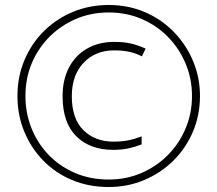

<svg xmlns="http://www.w3.org/2000/svg" viewBox="-20 -742 872 770"><path d="M434 -141Q341 -141 286 -195.5Q231 -250 231 -356Q231 -422 256.5 -471Q282 -520 329 -547Q376 -574 438 -574Q480 -574 509 -566.5Q538 -559 564 -547L549 -516Q526 -528 499.5 -534Q473 -540 438 -540Q363 -540 315.5 -490.5Q268 -441 268 -356Q268 -266 314.5 -220Q361 -174 435 -174Q468 -174 493.5 -179Q519 -184 548 -195V-163Q523 -153 495.5 -147Q468 -141 434 -141ZM416 8Q336 8 269 -20Q202 -48 153 -98.5Q104 -149 77 -215Q50 -281 50 -357Q50 -435 78.5 -502Q107 -569 157.5 -618.5Q208 -668 274 -695Q340 -722 416 -722Q495 -722 562 -693Q629 -664 678.5 -612.5Q728 -561 755 -495.5Q782 -430 782 -357Q782 -281 754 -214.5Q726 -148 675.5 -98Q625 -48 558.5 -20Q492 8 416 8ZM416 -22Q487 -22 548 -48.5Q609 -75 654.5 -121.5Q700 -168 725 -228.5Q750 -289 750 -357Q750 -425 725 -485.5Q700 -546 655 -592.5Q610 -639 549 -665.5Q488 -692 416 -692Q345 -692 284.5 -666Q224 -640 178.5 -594.5Q133 -549 107.5 -488.5Q82 -428 82 -357Q82 -289 106 -228.5Q130 -168 174.5 -121.5Q219 -75 280.5 -48.5Q342 -22 416 -22Z"/></svg>

Font: Noto Sans Symbols ExtraLight
Style: Regular
Weight: 250
Version: Version 2.002